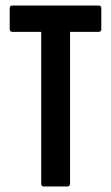

<svg xmlns="http://www.w3.org/2000/svg" viewBox="-20 -675 402 695"><path d="M138.2 0Q129.2 0 129.2 -10.9V-559.7H24.6Q15.1 -559.7 15.1 -570.6V-644.1Q15.1 -655 24.6 -655H337.8Q346.7 -655 346.7 -644.1V-570.6Q346.7 -559.7 337.8 -559.7H233.6V-10.9Q233.6 0 224 0Z"/></svg>

Font: Sofia Sans Extra Condensed
Style: Regular
Weight: 400
Designer: Botio Nikoltchev, Ani Petrova
Foundry: lettersoup
Version: Version 4.101